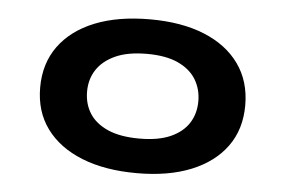

<svg xmlns="http://www.w3.org/2000/svg" viewBox="-39 -760 782 526"><g transform="rotate(5 352.0 -496.5)"><path d="M354 -285Q266 -285 202.5 -310.5Q139 -336 104.5 -383Q70 -430 70 -496Q70 -562 104.5 -609.5Q139 -657 202.5 -682.5Q266 -708 354 -708Q441 -708 503.5 -682.5Q566 -657 600 -609.5Q634 -562 634 -496Q634 -430 600 -383Q566 -336 503.5 -310.5Q441 -285 354 -285ZM353 -380Q405 -380 438.5 -395Q472 -410 488.5 -436Q505 -462 505 -496Q505 -529 489 -555.5Q473 -582 439.5 -597.5Q406 -613 354 -613Q301 -613 267 -597.5Q233 -582 216 -556Q199 -530 199 -496Q199 -462 215.5 -436Q232 -410 266 -395Q300 -380 353 -380Z"/></g></svg>

Font: Syne Modified
Style: Bold
Weight: 700
Designer: Lucas Descroix
Foundry: Bonjour Monde
Version: Version 2.200